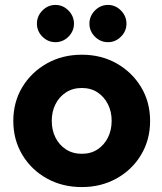

<svg xmlns="http://www.w3.org/2000/svg" viewBox="-20 -747 659 779"><path d="M312 12Q233 12 170 -23Q107 -58 70.5 -119Q34 -180 34 -256Q34 -333 70.5 -393.5Q107 -454 170 -489.5Q233 -525 312 -525Q391 -525 453.5 -489.5Q516 -454 552.5 -393.5Q589 -333 589 -256Q589 -180 552.5 -119Q516 -58 453 -23Q390 12 312 12ZM312 -123Q349 -123 376 -141Q403 -159 418 -189Q433 -219 433 -257Q433 -294 418 -324Q403 -354 376 -372Q349 -390 312 -390Q275 -390 247.5 -372Q220 -354 205 -324Q190 -294 190 -257Q190 -219 205 -189Q220 -159 247.5 -141Q275 -123 312 -123ZM418 -575.9Q387.4 -575.9 365.1 -598.2Q342.8 -620.5 342.8 -651.1Q342.8 -681.6 365.1 -704.3Q387.4 -727 418 -727Q448.5 -727 470.8 -704.3Q493.1 -681.6 493.1 -651.1Q493.1 -620.5 470.8 -598.2Q448.5 -575.9 418 -575.9ZM205 -575.9Q174.4 -575.9 152.1 -598.2Q129.8 -620.5 129.8 -651.1Q129.8 -681.6 152.1 -704.3Q174.4 -727 205 -727Q235.5 -727 257.8 -704.3Q280.1 -681.6 280.1 -651.1Q280.1 -620.5 257.8 -598.2Q235.5 -575.9 205 -575.9Z"/></svg>

Font: MuseoModerno SemiBold
Style: Bold
Weight: 700
Version: Version 1.001